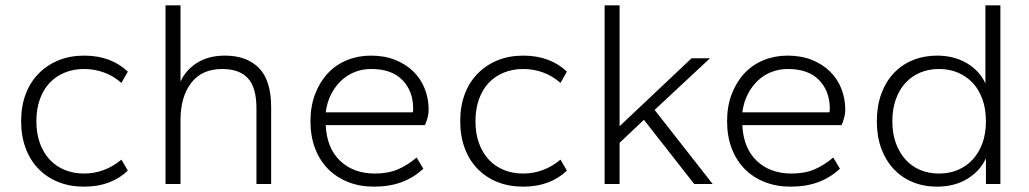

<svg xmlns="http://www.w3.org/2000/svg" viewBox="-20 -688 3848 718"><path d="M295 10Q242 10 199 -7Q156 -24 124.5 -56Q93 -88 76 -133.5Q59 -179 59 -235Q59 -291 76 -336Q93 -381 124.5 -413Q156 -445 199 -462.5Q242 -480 295 -480Q346 -480 387 -464.5Q428 -449 458 -420L434 -378Q403 -405 367.5 -417.5Q332 -430 295 -430Q255 -430 222 -416.5Q189 -403 165.5 -378Q142 -353 129 -316.5Q116 -280 116 -235Q116 -189 129 -153Q142 -117 165.5 -91.5Q189 -66 222 -52.5Q255 -39 295 -39Q332 -39 367.5 -52Q403 -65 434 -91L458 -50Q428 -21 387 -5.5Q346 10 295 10Z M939 0V-283Q939 -361 907 -395.5Q875 -430 811 -430Q735 -430 695 -378Q655 -326 655 -238V0H599V-668H655V-383Q676 -428 718.5 -454Q761 -480 821 -480Q903 -480 948.5 -433.5Q994 -387 994 -287V0Z M1378 10Q1326 10 1282.5 -7Q1239 -24 1207.5 -55.5Q1176 -87 1158.5 -132.5Q1141 -178 1141 -235Q1141 -291 1158.5 -336.5Q1176 -382 1206 -414Q1236 -446 1277.5 -463Q1319 -480 1367 -480Q1418 -480 1458 -464Q1498 -448 1526 -420.5Q1554 -393 1568.5 -356Q1583 -319 1583 -277Q1583 -263 1578.5 -246.5Q1574 -230 1569 -220H1198Q1202 -134 1252 -86.5Q1302 -39 1382 -39Q1431 -39 1467.5 -54.5Q1504 -70 1538 -99L1563 -57Q1526 -23 1481 -6.5Q1436 10 1378 10ZM1368 -430Q1336 -430 1307.5 -419Q1279 -408 1256.5 -387Q1234 -366 1218.5 -336Q1203 -306 1198 -268H1523Q1525 -271 1525 -275Q1525 -279 1525 -283Q1525 -347 1485 -388.5Q1445 -430 1368 -430Z M1937 10Q1884 10 1841 -7Q1798 -24 1766.5 -56Q1735 -88 1718 -133.5Q1701 -179 1701 -235Q1701 -291 1718 -336Q1735 -381 1766.5 -413Q1798 -445 1841 -462.5Q1884 -480 1937 -480Q1988 -480 2029 -464.5Q2070 -449 2100 -420L2076 -378Q2045 -405 2009.5 -417.5Q1974 -430 1937 -430Q1897 -430 1864 -416.5Q1831 -403 1807.5 -378Q1784 -353 1771 -316.5Q1758 -280 1758 -235Q1758 -189 1771 -153Q1784 -117 1807.5 -91.5Q1831 -66 1864 -52.5Q1897 -39 1937 -39Q1974 -39 2009.5 -52Q2045 -65 2076 -91L2100 -50Q2070 -21 2029 -5.5Q1988 10 1937 10Z M2576 0 2388 -240 2297 -154V0H2241V-668H2297V-216L2566 -470H2635L2428 -277L2645 0Z M2936 10Q2884 10 2840.5 -7Q2797 -24 2765.5 -55.5Q2734 -87 2716.5 -132.5Q2699 -178 2699 -235Q2699 -291 2716.5 -336.5Q2734 -382 2764 -414Q2794 -446 2835.5 -463Q2877 -480 2925 -480Q2976 -480 3016 -464Q3056 -448 3084 -420.5Q3112 -393 3126.5 -356Q3141 -319 3141 -277Q3141 -263 3136.5 -246.5Q3132 -230 3127 -220H2756Q2760 -134 2810 -86.5Q2860 -39 2940 -39Q2989 -39 3025.5 -54.5Q3062 -70 3096 -99L3121 -57Q3084 -23 3039 -6.5Q2994 10 2936 10ZM2926 -430Q2894 -430 2865.5 -419Q2837 -408 2814.5 -387Q2792 -366 2776.5 -336Q2761 -306 2756 -268H3081Q3083 -271 3083 -275Q3083 -279 3083 -283Q3083 -347 3043 -388.5Q3003 -430 2926 -430Z M3484 10Q3435 10 3393.5 -7Q3352 -24 3322 -56Q3292 -88 3275.5 -133Q3259 -178 3259 -235Q3259 -291 3275.5 -336.5Q3292 -382 3322 -414Q3352 -446 3393.5 -463Q3435 -480 3484 -480Q3547 -480 3595 -452Q3643 -424 3665 -376V-668H3721V0H3667V-96Q3645 -48 3597 -19Q3549 10 3484 10ZM3492 -39Q3530 -39 3562 -52.5Q3594 -66 3617.5 -91.5Q3641 -117 3654 -153Q3667 -189 3667 -235Q3667 -280 3654 -316.5Q3641 -353 3617.5 -378Q3594 -403 3562 -416.5Q3530 -430 3492 -430Q3453 -430 3421 -416.5Q3389 -403 3366 -378Q3343 -353 3330 -316.5Q3317 -280 3317 -235Q3317 -189 3330 -153Q3343 -117 3366 -91.5Q3389 -66 3421 -52.5Q3453 -39 3492 -39Z"/></svg>

Font: Celebes Light
Style: Regular
Weight: 300
Designer: Anugrah Pasau
Foundry: Lafontype
Version: Version 1.000; ttfautohint (v1.8.4)